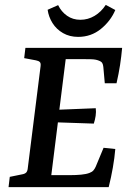

<svg xmlns="http://www.w3.org/2000/svg" viewBox="-20 -766 539 786"><path d="M409 -425 403 -492Q402 -502 398.5 -508Q395 -514 384 -518Q372 -523 352.5 -523.5Q333 -524 316 -524H249L223 -317L372 -323Q374 -308 371.5 -291.5Q369 -275 364 -260L217 -265L190 -49H267Q291 -49 312 -51Q333 -53 346 -58Q357 -62 362.5 -68.5Q368 -75 372 -84L404 -161L452 -156Q449 -120 442 -80Q435 -40 425 0H15L20 -42L69 -52Q82 -54 87.5 -60Q93 -66 94 -80L146 -494Q148 -507 143 -512Q138 -517 127 -519L79 -528L84 -570H480Q477 -536 471.5 -500Q466 -464 457 -425ZM300 -615Q265 -615 238 -630.5Q211 -646 195 -671.5Q179 -697 175 -726L218 -745Q231 -718 254.5 -701.5Q278 -685 309 -685Q340 -685 367 -701Q394 -717 413 -746L452 -725Q433 -680 393 -647.5Q353 -615 300 -615Z"/></svg>

Font: Rasa Medium
Style: Italic
Weight: 500
Italic angle: -7.10001°
Designer: Anna Giedrys (Yrsa+Rasa design), David Brezina (Yrsa art-direction, Rasa art-direction, design)
Foundry: Rosetta Type Foundry
Version: Version 2.004